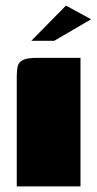

<svg xmlns="http://www.w3.org/2000/svg" viewBox="-20 -667 348 687"><path d="M40 0Q40 -99 40 -197.5Q40 -296 40 -394Q40 -415 43.5 -430Q47 -445 62.5 -452.5Q78 -460 114 -460H268V0ZM92 -521 216 -647 306 -598 174 -521Z"/></svg>

Font: Genos Thin Black
Style: Regular
Weight: 900
Version: Version 1.010